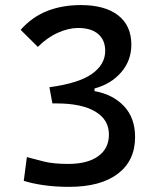

<svg xmlns="http://www.w3.org/2000/svg" viewBox="-20 -723 626 753"><path d="M251 9.8Q197.3 9.8 152.6 3.4Q107.9 -2.9 73.2 -13.7L85.4 -106.9Q115.2 -98.6 152.6 -89.4Q189.9 -80.1 247.1 -80.1Q323.2 -80.1 365.2 -110.4Q407.2 -140.6 407.2 -195.3Q407.2 -253.9 353.5 -285.6Q299.8 -317.4 201.2 -317.4H185.5L173.8 -380.9Q289.1 -396.5 340.8 -433.3Q392.6 -470.2 392.6 -523.4Q392.6 -565.9 365 -589.6Q337.4 -613.3 286.1 -613.3Q249 -613.3 207.3 -594.7Q165.5 -576.2 128.4 -539.1L61 -606Q106 -656.7 165 -679.9Q224.1 -703.1 296.9 -703.1Q391.6 -703.1 443.4 -662.8Q495.1 -622.6 495.1 -547.9Q495.1 -485.4 455.1 -439.2Q415 -393.1 350.6 -376V-365.7Q422.4 -353 466.1 -306.9Q509.8 -260.7 509.8 -185.5Q509.8 -92.8 442.1 -41.5Q374.5 9.8 251 9.8Z"/></svg>

Font: CaskaydiaCove NFP
Style: Regular
Weight: 400
Designer: Aaron Bell
Foundry: Saja Typeworks
Version: Version 2111.001; VTT 6.35;Nerd Fonts 3.1.1